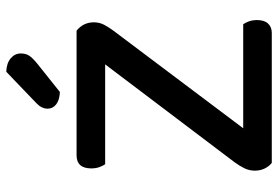

<svg xmlns="http://www.w3.org/2000/svg" viewBox="-154 -712 867 598"><g transform="rotate(-90 279.0 -413.5)"><path d="M482 -608Q508 -587 508 -554Q508 -537 500.5 -522.5Q493 -508 481 -492L178 -89H502Q507 -82 511 -71Q515 -60 515 -46Q515 -23 504 -11.5Q493 0 475 0H70Q59 -9 52.5 -22.5Q46 -36 46 -53Q46 -70 53.5 -85.5Q61 -101 73 -117L377 -519H66Q61 -526 57 -537Q53 -548 53 -562Q53 -608 94 -608ZM354 -827Q381 -826 396 -813Q411 -800 411 -782Q411 -766 404 -755.5Q397 -745 380 -731L291 -660Q266 -661 252.5 -671.5Q239 -682 239 -698Q239 -717 256 -733Z"/></g></svg>

Font: Baloo Bhaina 2 Medium
Style: Regular
Weight: 500
Designer: Yesha Goshar, Manish Minz, Shuchita Grover and Ek Type
Foundry: Ek Type
Version: Version 1.640;hotconv 1.0.111;makeotfexe 2.5.65597; ttfautoh